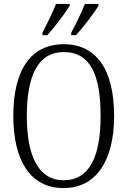

<svg xmlns="http://www.w3.org/2000/svg" viewBox="-20 -951 652 981"><path d="M344 -784V-771H368C407 -813 462 -886 483 -921V-931H414C396 -886 371 -835 344 -784ZM197 -784V-771H222C259 -813 315 -886 336 -921V-931H266C249 -886 223 -835 197 -784ZM305 10C473 10 563 -133 563 -358C563 -591 476 -725 306 -725C133 -725 48 -587 48 -359C48 -135 132 10 305 10ZM305 -30C176 -30 117 -155 117 -358C117 -564 174 -685 306 -685C444 -685 494 -564 494 -358C494 -154 439 -30 305 -30Z"/></svg>

Font: Noto Serif Myanmar Condensed Light
Style: Regular
Weight: 300
Width: 3
Designer: Ben Mitchell and the Monotype Design Team
Foundry: Monotype Imaging Inc.
Version: Version 2.106